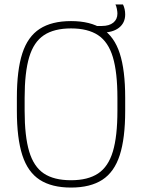

<svg xmlns="http://www.w3.org/2000/svg" viewBox="-20 -835 640 865"><path d="M437 -688Q430 -688 422 -688.5Q414 -689 405 -690L408 -718H439Q472 -718 490.5 -733Q509 -748 509 -774Q509 -782 506.5 -795Q504 -808 500 -815H534Q539 -805 541.5 -793.5Q544 -782 544 -770Q544 -732 516 -710Q488 -688 437 -688ZM300 10Q213 10 159 -25Q105 -60 80.5 -136Q56 -212 56 -335V-395Q56 -519 80.5 -594.5Q105 -670 159 -705Q213 -740 300 -740Q387 -740 441 -705Q495 -670 519.5 -594.5Q544 -519 544 -395V-335Q544 -212 519.5 -136Q495 -60 441 -25Q387 10 300 10ZM300 -23Q376 -23 422 -53.5Q468 -84 488.5 -152.5Q509 -221 509 -336V-394Q509 -509 488.5 -577.5Q468 -646 422 -676.5Q376 -707 300 -707Q224 -707 178 -676.5Q132 -646 111.5 -577.5Q91 -509 91 -394V-336Q91 -221 111.5 -152.5Q132 -84 177.5 -53.5Q223 -23 300 -23Z"/></svg>

Font: M PLUS Code Latin Expanded ExtraLight
Style: Regular
Weight: 250
Width: 7
Designer: Coji Morishita
Foundry: UNDERFOREST DESIGN
Version: Version 1.002; ttfautohint (v1.8.3)